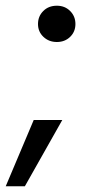

<svg xmlns="http://www.w3.org/2000/svg" viewBox="-59 -533 308 672"><path d="M140 -386Q112 -386 93 -404Q74 -422 74 -449Q74 -476 92.5 -494.5Q111 -513 140 -513Q168 -513 186.5 -494.5Q205 -476 205 -449Q205 -422 186.5 -404Q168 -386 140 -386ZM-39 119 59 -113H159L28 119Z"/></svg>

Font: DM Sans 17pt Medium
Style: Italic
Weight: 500
Italic angle: -10°
Version: Version 4.004;gftools[0.9.30]